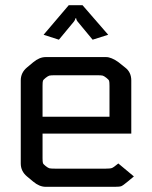

<svg xmlns="http://www.w3.org/2000/svg" viewBox="-20 -720 586 740"><path d="M436 -90 496 -40 472 -20Q454 -5 447.5 -2.5Q441 0 423 0H156Q132 0 108 -20L84 -40Q60 -60 60 -90V-410Q60 -440 84 -460L108 -480Q132 -500 156 -500H389Q409 -500 437 -480L462 -460Q486 -442 486 -410V-205H144V-111Q144 -96 145.5 -91.5Q147 -87 156 -80Q165 -73 170 -71.5Q175 -70 193 -70H387Q405 -70 411.5 -72.5Q418 -75 436 -90ZM402 -270V-389Q402 -404 400.5 -408.5Q399 -413 390 -420Q381 -427 376 -428.5Q371 -430 353 -430H193Q175 -430 170 -428.5Q165 -427 156 -420Q147 -413 145.5 -408.5Q144 -404 144 -389V-270ZM337 -567 279 -637Q274 -643 274 -649H270Q270 -643 265 -637L207 -567L148 -586L245 -700H298L397 -586Z"/></svg>

Font: Electrolize
Style: Regular
Weight: 400
Designer: Valery Zaveryaev
Foundry: Cyreal (www.cyreal.org)
Version: Version 1.002